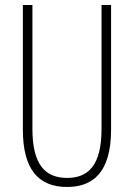

<svg xmlns="http://www.w3.org/2000/svg" viewBox="-20 -734 533 764"><path d="M422 -218V-714H384V-221C384 -73 329 -26 247 -26C160 -26 109 -79 109 -221V-714H71V-218C71 -60 133 10 247 10C348 10 422 -46 422 -218Z"/></svg>

Font: Noto Sans Hebrew ExtraCondensed ExtraLight
Style: Regular
Weight: 200
Width: 2
Designer: Monotype Design Team
Foundry: Monotype Imaging Inc.
Version: Version 2.004